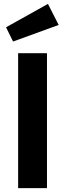

<svg xmlns="http://www.w3.org/2000/svg" viewBox="-20 -965 334 985"><path d="M221 0H73V-692H221ZM281 -837 47 -752 11 -825 226 -945Z"/></svg>

Font: FiraSans
Style: Regular
Weight: 600
Designer: Carrois Corporate & Edenspiekermann AG
Foundry: Carrois Corporate GbR & Edenspiekermann AG
Version: Version 3.106;PS 003.106;hotconv 1.0.70;makeotf.lib2.5.58329